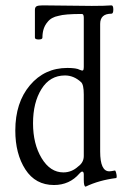

<svg xmlns="http://www.w3.org/2000/svg" viewBox="-20 -678 461 715"><path d="M299 17Q292 17 292 -8V-28Q292 -39 286 -39Q282 -39 276 -32Q239 11 181 11Q112 11 74.5 -47Q37 -105 37 -192Q37 -296 91.5 -360.5Q146 -425 231 -425Q265 -425 277 -418Q286 -414 289 -416Q292 -418 292 -428V-612Q292 -626 285 -626Q221 -626 198 -619Q171 -614 157 -596Q138 -574 138 -538Q138 -531 124 -531Q110 -531 110 -538V-641Q110 -651 116 -654.5Q122 -658 139 -658Q170 -658 231 -657Q292 -656 322 -656Q371 -656 395 -658Q402 -658 402 -642.5Q402 -627 395 -627Q353 -627 353 -589V-114Q353 -40 387 -40Q393 -40 408 -43Q410 -43 412 -36Q414 -29 414.5 -23Q415 -17 413 -15Q349 -7 299 17ZM216 -36Q247 -36 271 -58Q292 -73 292 -97V-326Q292 -363 282 -372Q255 -397 222 -397Q166 -397 134.5 -346.5Q103 -296 103 -219Q103 -142 135 -89Q167 -36 216 -36Z"/></svg>

Font: Junicode Cond Light
Style: Regular
Weight: 300
Width: 3
Designer: Peter S. Baker
Version: Version 2.201